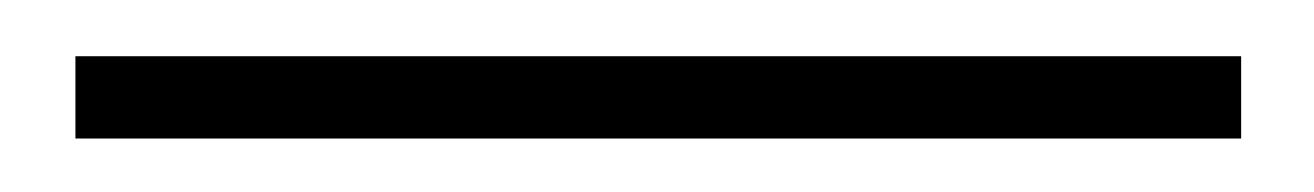

<svg xmlns="http://www.w3.org/2000/svg" viewBox="-20 56 479 70"><path d="M7.5 106.5V76.5H432.5V106.5Z"/></svg>

Font: Imbue 10pt Thin
Style: Regular
Weight: 100
Designer: Tyler Finck
Foundry: Etcetera Type Company
Version: Version 1.102; ttfautohint (v1.8.3)